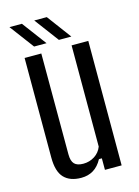

<svg xmlns="http://www.w3.org/2000/svg" viewBox="-116 -822 647 894"><g transform="rotate(-15 207.0 -375.0)"><path d="M163 7.5Q108.5 7.5 80 -22.5Q51.5 -52.5 51.5 -120V-600H132L132.5 -113.5Q132.5 -81.5 145.8 -67.5Q159 -53.5 189 -53.5Q218.5 -53.5 243 -69Q267.5 -84.5 278 -112V-600H358.5V0H278V-55.5H264Q246.5 -23 221.2 -7.8Q196 7.5 163 7.5ZM227.5 -640 140 -757H200.5L287.5 -640ZM108 -640 20.5 -757H80.5L168 -640Z"/></g></svg>

Font: Big Shoulders Text Thin
Style: Regular
Weight: 400
Version: Version 2.002